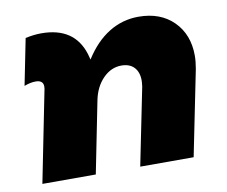

<svg xmlns="http://www.w3.org/2000/svg" viewBox="-66 -634 844 715"><g transform="rotate(-10 356.0 -276.5)"><path d="M106 -336Q109 -348 109 -356Q109 -380 80 -380Q61 -380 37 -371L72 -546Q104 -553 132 -553Q257 -553 290 -447L296 -425Q335 -487 386.5 -519Q438 -551 499 -551Q582 -551 631.5 -501.5Q681 -452 681 -372Q681 -350 676 -322L611 0H409L468 -292Q470 -308 470 -315Q470 -347 453 -365Q436 -383 405 -383Q366 -383 335.5 -352Q305 -321 295 -271L241 0H39Z"/></g></svg>

Font: TypoPRO Montserrat Alternates
Style: Italic
Weight: 800
Italic angle: -11.3°
Designer: Julieta Ulanovsky
Foundry: Julieta Ulanovsky
Version: Version 6.001